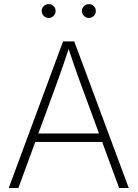

<svg xmlns="http://www.w3.org/2000/svg" viewBox="-20 -933 683 953"><path d="M23.4 0 293 -727.5H348.6L619.1 0H571.3L379.4 -520.5Q364.7 -560.1 348.9 -605.7Q333 -651.4 314.5 -708H326.7Q308.1 -650.9 292.2 -605.2Q276.4 -559.6 262.2 -520.5L71.3 0ZM139.6 -228.5V-270.5H502.9V-228.5ZM421.4 -843.8Q407.2 -843.8 397 -854Q386.7 -864.3 386.7 -878.4Q386.7 -893.1 397 -902.8Q407.2 -912.6 421.4 -912.6Q435.5 -912.6 445.6 -902.6Q455.6 -892.6 455.6 -878.4Q455.6 -864.3 445.6 -854Q435.5 -843.8 421.4 -843.8ZM221.7 -843.8Q207.5 -843.8 197.3 -854Q187 -864.3 187 -878.4Q187 -893.1 197.3 -902.8Q207.5 -912.6 221.7 -912.6Q235.8 -912.6 245.8 -902.6Q255.9 -892.6 255.9 -878.4Q255.9 -864.3 245.8 -854Q235.8 -843.8 221.7 -843.8Z"/></svg>

Font: Inter 20pt ExtraLight
Style: Regular
Weight: 250
Version: Version 4.001;git-66647c0bb